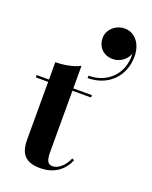

<svg xmlns="http://www.w3.org/2000/svg" viewBox="-159 -946 823 1039"><g transform="rotate(20 253.0 -426.5)"><path d="M280 -771C280 -723 312.5 -682 370.5 -682C413 -682 451 -712.5 460.5 -747C468.5 -631.5 387 -552.5 278 -552.5V-539C400.5 -539 477 -625.5 477 -734.5C477 -812.5 431 -860 377 -860C324 -860 280 -819 280 -771ZM361.5 -96 349 -101.5C329 -54.5 293 -25.5 262.5 -25.5C235 -25.5 224.5 -44.5 224.5 -94.5V-446.5H331.5V-460H224.5V-590C189.5 -570 129.5 -560 84.5 -560V-460H13.5V-446.5H84.5V-116C84.5 -46 105.5 7 202.5 7C284 7 336.5 -35 361.5 -96Z"/></g></svg>

Font: Bodoni* 16pt
Style: Bold
Weight: 700
Version: Version 2.3